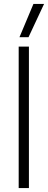

<svg xmlns="http://www.w3.org/2000/svg" viewBox="-20 -956 244 976"><path d="M150 -936H204L125 -767H79ZM75 -719H127V0H75Z"/></svg>

Font: Prompt ExtraLight
Style: Regular
Weight: 275
Designer: Katatrad Team
Foundry: CadsonDemak
Version: Version 1.001